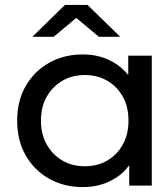

<svg xmlns="http://www.w3.org/2000/svg" viewBox="-20 -757 639 783"><path d="M318 6Q241 6 180.5 -28Q120 -62 85 -123Q50 -184 50 -265Q50 -346 85 -406.5Q120 -467 180.5 -501Q241 -535 318 -535Q385 -535 439 -505Q476 -485 503 -451V-530H599V0H507V-83Q480 -46 441 -25Q387 6 318 6ZM326 -79Q377 -79 417 -102Q457 -125 480.5 -167Q504 -209 504 -265Q504 -322 480.5 -363.5Q457 -405 417 -428Q377 -451 326 -451Q275 -451 235 -428Q195 -405 171 -363.5Q147 -322 147 -265Q147 -209 171 -167Q195 -125 235 -102Q275 -79 326 -79ZM112 -607 245 -737H337L470 -607H383L291 -684L199 -607Z"/></svg>

Font: Montserrat Z Med
Style: Regular
Weight: 500
Designer: Julieta Ulanovsky
Foundry: Julieta Ulanovsky
Version: Version 8.000